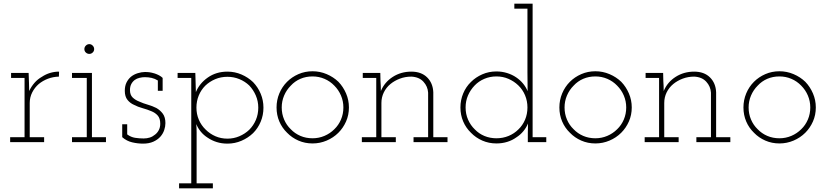

<svg xmlns="http://www.w3.org/2000/svg" viewBox="-20 -770 4474 1040"><path d="M219 0V-27H141V-212Q141 -243 154.5 -269.5Q168 -296 190 -315Q212 -333 239.5 -343.5Q267 -354 299 -355L300 -382Q275 -382 251.5 -375Q228 -368 207 -354Q184 -341 167 -321.5Q150 -302 138 -277Q138 -293 137.5 -300Q137 -307 137 -322L135 -375H40V-348H113V-27H35V0Z M554 0V-27H478V-375H370V-348H450V-27H370V0ZM490 -504Q490 -515 482 -523Q474 -531 464 -531Q453 -531 445 -523Q437 -515 437 -504Q437 -493 445 -485.5Q453 -478 464 -478Q474 -478 482 -485.5Q490 -493 490 -504Z M849 -30Q863 -46 869.5 -65.5Q876 -85 876 -103Q876 -135 862 -154Q848 -173 827 -185Q805 -196 780.5 -203Q756 -210 734 -220Q713 -228 698.5 -242Q684 -256 684 -282Q684 -301 691 -314.5Q698 -328 710 -337Q721 -345 736 -348.5Q751 -352 764 -352Q784 -352 801.5 -348Q819 -344 835 -334V-278H861V-348Q853 -356 841.5 -362Q830 -368 818 -372Q801 -377 790 -378.5Q779 -380 765 -380Q747 -380 726 -373.5Q705 -367 689 -354Q674 -341 665 -322.5Q656 -304 656 -278Q656 -247 670.5 -229Q685 -211 706 -202Q727 -191 752.5 -184Q778 -177 799 -168Q820 -160 834 -144.5Q848 -129 848 -100Q848 -80 840 -65Q832 -50 820 -41Q807 -30 791.5 -25Q776 -20 758 -20Q735 -20 712 -23.5Q689 -27 669 -42V-97H642V-27Q666 -6 696 1Q726 8 755 8Q787 8 810.5 -2.5Q834 -13 849 -30Z M950 250H1133V223H1045V-52Q1045 -64 1044.5 -75Q1044 -86 1043 -98Q1052 -76 1067.5 -57Q1083 -38 1105 -24Q1127 -9 1154 -0.5Q1181 8 1212 8Q1252 8 1288 -7.5Q1324 -23 1351 -49Q1377 -75 1392 -110.5Q1407 -146 1407 -187Q1407 -227 1392 -262.5Q1377 -298 1351 -325Q1324 -351 1288 -366.5Q1252 -382 1212 -382Q1151 -382 1105.5 -350Q1060 -318 1041 -271Q1041 -297 1039.5 -323Q1038 -349 1038 -375H942V-348H1016V223H950ZM1212 -354Q1246 -354 1276.5 -341.5Q1307 -329 1330 -307Q1352 -284 1365.5 -253Q1379 -222 1379 -187Q1379 -151 1366 -120.5Q1353 -90 1330 -67Q1307 -45 1276.5 -32Q1246 -19 1212 -19Q1177 -19 1147 -32Q1117 -45 1094 -68Q1070 -91 1057 -121.5Q1044 -152 1044 -187Q1044 -222 1056.5 -252.5Q1069 -283 1092 -306Q1115 -328 1145.5 -341Q1176 -354 1212 -354Z M1813 -51Q1839 -77 1854.5 -112Q1870 -147 1870 -188Q1870 -228 1854.5 -264Q1839 -300 1813 -327Q1786 -353 1749.5 -368.5Q1713 -384 1673 -384Q1632 -384 1596.5 -368.5Q1561 -353 1535 -327Q1508 -300 1493 -264Q1478 -228 1478 -188Q1478 -147 1493 -112Q1508 -77 1535 -51Q1561 -24 1596.5 -8.5Q1632 7 1673 7Q1713 7 1749.5 -8.5Q1786 -24 1813 -51ZM1555 -70Q1532 -92 1519 -122.5Q1506 -153 1506 -188Q1506 -222 1519 -252.5Q1532 -283 1555 -306Q1577 -330 1607 -343Q1637 -356 1673 -356Q1707 -356 1737.5 -343Q1768 -330 1791 -306Q1814 -283 1827 -252.5Q1840 -222 1840 -188Q1840 -153 1827 -122.5Q1814 -92 1791 -70Q1768 -47 1737.5 -34Q1707 -21 1673 -21Q1637 -21 1607 -34Q1577 -47 1555 -70Z M2124 0V-27H2046V-212Q2046 -243 2059 -269.5Q2072 -296 2095 -315Q2117 -333 2146 -344Q2175 -355 2208 -355Q2250 -353 2273.5 -327.5Q2297 -302 2299 -268V-27H2220V0H2404V-27H2327V-270Q2325 -320 2293.5 -351Q2262 -382 2208 -382Q2152 -382 2107.5 -353.5Q2063 -325 2043 -277Q2043 -293 2042.5 -304.5Q2042 -316 2041 -331L2040 -375H1945V-348H2018V-27H1940V0Z M2939 0V-27H2865V-750H2766V-723H2837V-379Q2837 -345 2837.5 -327Q2838 -309 2838 -276Q2829 -298 2813.5 -317Q2798 -336 2776 -351Q2754 -366 2726.5 -374.5Q2699 -383 2669 -383Q2628 -383 2592.5 -367.5Q2557 -352 2531 -326Q2504 -300 2489 -264Q2474 -228 2474 -188Q2474 -147 2489 -112Q2504 -77 2531 -51Q2557 -24 2592.5 -8.5Q2628 7 2669 7Q2700 7 2727.5 -1.5Q2755 -10 2777 -26Q2799 -40 2815 -59.5Q2831 -79 2840 -101Q2840 -87 2839.5 -74Q2839 -61 2839 -47V0ZM2669 -356Q2704 -356 2734 -343Q2764 -330 2787 -308Q2811 -285 2824 -254Q2837 -223 2837 -188Q2837 -152 2824 -121.5Q2811 -91 2788 -69Q2765 -46 2734.5 -33.5Q2704 -21 2669 -21Q2634 -21 2604 -33.5Q2574 -46 2552 -69Q2529 -91 2515.5 -121.5Q2502 -152 2502 -188Q2502 -223 2515 -253Q2528 -283 2551 -307Q2573 -330 2603.5 -343Q2634 -356 2669 -356Z M3345 -51Q3371 -77 3386.5 -112Q3402 -147 3402 -188Q3402 -228 3386.5 -264Q3371 -300 3345 -327Q3318 -353 3281.5 -368.5Q3245 -384 3205 -384Q3164 -384 3128.5 -368.5Q3093 -353 3067 -327Q3040 -300 3025 -264Q3010 -228 3010 -188Q3010 -147 3025 -112Q3040 -77 3067 -51Q3093 -24 3128.5 -8.5Q3164 7 3205 7Q3245 7 3281.5 -8.5Q3318 -24 3345 -51ZM3087 -70Q3064 -92 3051 -122.5Q3038 -153 3038 -188Q3038 -222 3051 -252.5Q3064 -283 3087 -306Q3109 -330 3139 -343Q3169 -356 3205 -356Q3239 -356 3269.5 -343Q3300 -330 3323 -306Q3346 -283 3359 -252.5Q3372 -222 3372 -188Q3372 -153 3359 -122.5Q3346 -92 3323 -70Q3300 -47 3269.5 -34Q3239 -21 3205 -21Q3169 -21 3139 -34Q3109 -47 3087 -70Z M3656 0V-27H3578V-212Q3578 -243 3591 -269.5Q3604 -296 3627 -315Q3649 -333 3678 -344Q3707 -355 3740 -355Q3782 -353 3805.5 -327.5Q3829 -302 3831 -268V-27H3752V0H3936V-27H3859V-270Q3857 -320 3825.5 -351Q3794 -382 3740 -382Q3684 -382 3639.5 -353.5Q3595 -325 3575 -277Q3575 -293 3574.5 -304.5Q3574 -316 3573 -331L3572 -375H3477V-348H3550V-27H3472V0Z M4342 -51Q4368 -77 4383.5 -112Q4399 -147 4399 -188Q4399 -228 4383.5 -264Q4368 -300 4342 -327Q4315 -353 4278.5 -368.5Q4242 -384 4202 -384Q4161 -384 4125.5 -368.5Q4090 -353 4064 -327Q4037 -300 4022 -264Q4007 -228 4007 -188Q4007 -147 4022 -112Q4037 -77 4064 -51Q4090 -24 4125.5 -8.5Q4161 7 4202 7Q4242 7 4278.5 -8.5Q4315 -24 4342 -51ZM4084 -70Q4061 -92 4048 -122.5Q4035 -153 4035 -188Q4035 -222 4048 -252.5Q4061 -283 4084 -306Q4106 -330 4136 -343Q4166 -356 4202 -356Q4236 -356 4266.5 -343Q4297 -330 4320 -306Q4343 -283 4356 -252.5Q4369 -222 4369 -188Q4369 -153 4356 -122.5Q4343 -92 4320 -70Q4297 -47 4266.5 -34Q4236 -21 4202 -21Q4166 -21 4136 -34Q4106 -47 4084 -70Z"/></svg>

Font: Josefin Slab Thin Light
Style: Regular
Weight: 300
Version: Version 2.000